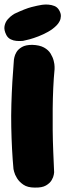

<svg xmlns="http://www.w3.org/2000/svg" viewBox="-20 -854 298 869"><path d="M137 -5Q105 -5 86 -18Q67 -31 57 -47.5Q47 -64 44 -76.5Q41 -89 41 -89Q37 -132 34.5 -180Q32 -228 31 -279Q30 -330 31.5 -382Q33 -434 36 -485Q39 -536 43 -584Q43 -584 45 -594.5Q47 -605 54.5 -618Q62 -631 79 -641Q96 -651 126 -651Q159 -650 179 -639Q199 -628 209 -611.5Q219 -595 223 -579Q227 -563 227 -552Q227 -541 227 -541Q223 -500 221 -455Q219 -410 218.5 -362.5Q218 -315 218.5 -266Q219 -217 221 -168.5Q223 -120 225 -74Q225 -74 223.5 -63.5Q222 -53 214 -39Q206 -25 188 -14.5Q170 -4 137 -5ZM84 -669Q84 -669 75 -668.5Q66 -668 53.5 -669Q41 -670 28.5 -676Q16 -682 9 -695Q-3 -718 0.5 -736Q4 -754 15 -766.5Q26 -779 36 -785.5Q46 -792 46 -792Q95 -815 122.5 -822Q150 -829 169 -832Q169 -832 178 -833Q187 -834 200 -833Q213 -832 226 -827Q239 -822 247 -809Q256 -794 255.5 -781Q255 -768 250 -758.5Q245 -749 240 -743.5Q235 -738 235 -738Q219 -722 197.5 -710Q176 -698 154 -689.5Q132 -681 113.5 -676Q95 -671 84 -669Z"/></svg>

Font: Sour Gummy Black
Style: Regular
Weight: 900
Designer: Stefie Justprince
Foundry: Eifetstype
Version: Version 1.000